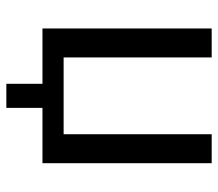

<svg xmlns="http://www.w3.org/2000/svg" viewBox="-60 -500 671 590"><g transform="rotate(90 275.0 -204.5)"><path d="M67 0V-520H156V-65H392V-520H481V0H311V111H237V0Z"/></g></svg>

Font: Murecho
Style: Regular
Weight: 400
Designer: Neil Summerour
Foundry: Positype
Version: Version 1.010; ttfautohint (v1.8.3)